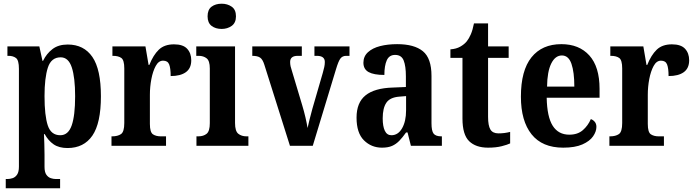

<svg xmlns="http://www.w3.org/2000/svg" viewBox="-20 -786 3749 1035"><path d="M11 229V179H21Q33 179 47.5 174.5Q62 170 72 155.5Q82 141 82 112V-415Q82 -461 66.5 -473Q51 -485 26 -485H20V-536H192L209 -458H212Q231 -497 263 -521.5Q295 -546 345 -546Q432 -546 478 -479Q524 -412 524 -267Q524 -122 478 -55Q432 12 344 12Q298 12 269 -8Q240 -28 221 -63H217Q218 -39 219 -10Q220 19 220 49V113Q220 142 230 156Q240 170 254 174.5Q268 179 280 179H304V229ZM305 -57Q348 -57 366.5 -110Q385 -163 385 -267Q385 -368 367 -422.5Q349 -477 307 -477Q256 -477 238 -421.5Q220 -366 220 -268Q220 -163 237.5 -110Q255 -57 305 -57Z M581 0V-51H585Q614 -51 632 -63Q650 -75 650 -123V-417Q650 -462 634 -473.5Q618 -485 589 -485H586V-536H764L781 -436H785Q806 -489 836 -518Q866 -547 918 -547Q967 -547 989 -523Q1011 -499 1011 -461Q1011 -418 982 -397Q953 -376 900 -376Q900 -418 892 -438.5Q884 -459 859 -459Q835 -459 819.5 -430.5Q804 -402 796 -360Q788 -318 788 -275V-118Q788 -73 804.5 -62Q821 -51 847 -51H875V0Z M1175 -630Q1142 -630 1120.5 -646.5Q1099 -663 1099 -698Q1099 -734 1120.5 -750Q1142 -766 1175 -766Q1206 -766 1229 -750Q1252 -734 1252 -698Q1252 -663 1229 -646.5Q1206 -630 1175 -630ZM1039 0V-51H1049Q1077 -51 1094 -65Q1111 -79 1111 -122V-417Q1111 -458 1094 -471.5Q1077 -485 1051 -485H1038V-536H1247V-123Q1247 -79 1264.5 -65Q1282 -51 1309 -51H1319V0Z M1405 -437Q1396 -466 1382 -475.5Q1368 -485 1340 -485V-536H1607V-485H1585Q1544 -485 1544 -452Q1544 -440 1546.5 -428.5Q1549 -417 1553 -406L1609 -219Q1619 -186 1626.5 -153.5Q1634 -121 1638 -96Q1642 -115 1649 -143Q1656 -171 1664 -200L1720 -393Q1725 -411 1728 -424.5Q1731 -438 1731 -452Q1731 -485 1688 -485H1675V-536H1864V-485H1846Q1826 -485 1815 -470.5Q1804 -456 1791 -412L1666 0H1543Z M2039 10Q1982 10 1942 -29.5Q1902 -69 1902 -152Q1902 -233 1950.5 -272Q1999 -311 2097 -314L2168 -317V-374Q2168 -430 2156 -460Q2144 -490 2110 -490Q2078 -490 2065 -461Q2052 -432 2052 -382Q1995 -382 1967 -397.5Q1939 -413 1939 -448Q1939 -482 1963.5 -504.5Q1988 -527 2029 -537.5Q2070 -548 2121 -548Q2213 -548 2259.5 -510Q2306 -472 2306 -377V-122Q2306 -80 2317.5 -65.5Q2329 -51 2359 -51H2362V0H2195L2177 -72H2169Q2150 -45 2132.5 -27Q2115 -9 2093.5 0.5Q2072 10 2039 10ZM2090 -57Q2126 -57 2147.5 -94.5Q2169 -132 2169 -191V-268L2132 -265Q2082 -261 2062.5 -232Q2043 -203 2043 -148Q2043 -105 2054.5 -81Q2066 -57 2090 -57Z M2611 10Q2545 10 2509 -25Q2473 -60 2473 -147V-474H2408V-520Q2439 -522 2461 -534.5Q2483 -547 2496 -563Q2508 -578 2518 -601Q2528 -624 2535 -660H2611V-536H2722V-474H2611V-156Q2611 -109 2623.5 -88Q2636 -67 2667 -67Q2700 -67 2730 -75V-13Q2716 -6 2685 2Q2654 10 2611 10Z M3016 10Q2903 10 2845.5 -62Q2788 -134 2788 -265Q2788 -406 2845 -477Q2902 -548 3006 -548Q3102 -548 3157 -487Q3212 -426 3212 -307V-259H2927Q2929 -156 2959.5 -108Q2990 -60 3049 -60Q3094 -60 3122 -84.5Q3150 -109 3165 -144Q3177 -140 3186 -129.5Q3195 -119 3195 -102Q3195 -77 3177 -51Q3159 -25 3119.5 -7.5Q3080 10 3016 10ZM3076 -319Q3076 -397 3060.5 -442Q3045 -487 3009 -487Q2973 -487 2951.5 -443.5Q2930 -400 2929 -319Z M3265 0V-51H3269Q3298 -51 3316 -63Q3334 -75 3334 -123V-417Q3334 -462 3318 -473.5Q3302 -485 3273 -485H3270V-536H3448L3465 -436H3469Q3490 -489 3520 -518Q3550 -547 3602 -547Q3651 -547 3673 -523Q3695 -499 3695 -461Q3695 -418 3666 -397Q3637 -376 3584 -376Q3584 -418 3576 -438.5Q3568 -459 3543 -459Q3519 -459 3503.5 -430.5Q3488 -402 3480 -360Q3472 -318 3472 -275V-118Q3472 -73 3488.5 -62Q3505 -51 3531 -51H3559V0Z"/></svg>

Font: Noto Serif Lao Condensed
Style: Bold
Weight: 700
Width: 3
Designer: Monotype Design Team
Foundry: Monotype Imaging Inc.
Version: Version 2.003; ttfautohint (v1.8.4.7-5d5b)